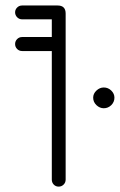

<svg xmlns="http://www.w3.org/2000/svg" viewBox="-20 -679 437 699"><path d="M60.5 -608.6Q49.8 -608.6 42.4 -616.2Q35 -623.8 35 -634.1Q35 -644.2 42.4 -651.6Q49.8 -659 60.5 -659H189.8Q219 -659 219 -629.8V-25.1Q219 -14.4 211.6 -7Q204.2 0.4 193.5 0.4Q182.8 0.4 175.7 -7Q168.6 -14.4 168.6 -25.1V-608.6ZM60.5 -493.2Q49.8 -493.2 42.4 -500.6Q35 -508 35 -518.8Q35 -529.1 42.4 -536.7Q49.8 -544.2 60.5 -544.2H193.5Q204.2 -544.2 211.6 -536.7Q219 -529.1 219 -518.8Q219 -508 211.6 -500.6Q204.2 -493.2 193.5 -493.2ZM357.8 -284.9Q343 -284.9 331.1 -296.2Q319.2 -307.6 319.2 -323.4Q319.2 -338.1 331.1 -349.3Q343 -360.5 357.8 -360.5Q373.5 -360.5 385.1 -349.3Q396.6 -338.1 396.6 -323.4Q396.6 -307.6 385.1 -296.2Q373.5 -284.9 357.8 -284.9Z"/></svg>

Font: Libertine-Super Thin
Style: Regular
Weight: 100
Designer: Bastien Sozeau
Foundry: NBR — Bastien Sozeau
Version: Version 2.003;gftools[0.9.33]